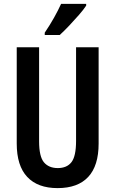

<svg xmlns="http://www.w3.org/2000/svg" viewBox="-20 -1008 593 987"><path d="M487 -270Q487 -156 433.5 -98.5Q380 -41 276 -41Q174 -41 120 -98.5Q66 -156 66 -270V-765H181V-282Q181 -203 206 -173.5Q231 -144 277 -144Q324 -144 347.5 -174.5Q371 -205 371 -283V-765H487ZM423 -979Q410 -959 386 -931.5Q362 -904 335.5 -876Q309 -848 287 -828H210V-840Q237 -880 258 -917.5Q279 -955 294 -988H423Z"/></svg>

Font: Noto Sans Tamil UI ExtraCondensed SemiBold
Style: Regular
Weight: 600
Width: 2
Designer: Jelle Bosma - Monotype Design Team
Foundry: Monotype Imaging Inc.
Version: Version 2.004; ttfautohint (v1.8.4.7-5d5b)